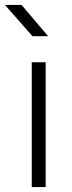

<svg xmlns="http://www.w3.org/2000/svg" viewBox="-43 -754 291 774"><path d="M141 -503V0H85V-503ZM-23 -734H44L151 -608H88Z"/></svg>

Font: Metropolitano Light
Style: Regular
Weight: 300
Designer: Fonts by Alex Slobzheninov & Chris M. Simpson / Changes by Cristiano Sobral
Foundry: Fonts by Alex Slobzheninov & Chris M. Simpson / Changes by Cristiano Sobral
Version: Version 1.00;August 30, 2020;FontCreator 13.0.0.2681 64-bit